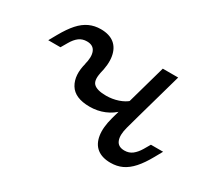

<svg xmlns="http://www.w3.org/2000/svg" viewBox="-94 -586 835 759"><g transform="rotate(30 324.0 -206.5)"><path d="M289.5 -137.9Q221.8 -137.9 198 -177.4Q174.2 -216.9 191.1 -278.2L189.5 -273.4Q200 -312.1 190.7 -334.3Q181.5 -356.5 152.4 -356.5Q131.5 -356.5 116.5 -345.2Q101.6 -333.9 89.5 -312.9L72.6 -283.9H16.9L36.3 -318.5Q58.1 -357.3 79 -380.6Q100 -404 123.8 -414.9Q147.6 -425.8 175.8 -425.8Q214.5 -425.8 237.5 -407.7Q260.5 -389.5 266.5 -354.4Q272.6 -319.4 258.9 -269.4L262.9 -284.7Q250.8 -240.3 266.1 -224.2Q281.5 -208.1 324.2 -208.1Q352.4 -208.1 378.6 -216.9Q404.8 -225.8 420.2 -240.3L409.7 -187.9Q387.1 -163.7 356 -150.8Q325 -137.9 289.5 -137.9ZM407.3 -206.5 465.3 -412.9H535.5L477.4 -206.5ZM458.9 -139.5Q448.4 -100.8 457.3 -78.6Q466.1 -56.5 495.2 -56.5Q516.1 -56.5 531 -68.1Q546 -79.8 558.1 -100L575 -129H630.6L611.3 -94.4Q590.3 -56.5 569 -32.7Q547.6 -8.9 524.2 2Q500.8 12.9 471.8 12.9Q433.1 12.9 410.1 -5.2Q387.1 -23.4 381.5 -58.5Q375.8 -93.5 389.5 -143.5L407.3 -206.5H477.4Z"/></g></svg>

Font: Playfair 5pt SemiExpanded Light
Style: Italic
Weight: 300
Width: 6
Italic angle: -15.6°
Designer: Claus Eggers Sørensen
Foundry: Claus Eggers Sørensen
Version: Version 2.203